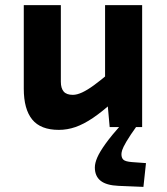

<svg xmlns="http://www.w3.org/2000/svg" viewBox="-20 -497 654 751"><path d="M536 0H409L396 -144H391V-477H536ZM407 -211 427 -103Q381 -61 344 -36Q307 -11 275 0Q243 11 210 11Q139 11 106 -29.5Q73 -70 73 -150V-477H218V-177Q218 -152 229 -139Q240 -126 265 -126Q281 -126 301.5 -135.5Q322 -145 348 -164Q374 -183 407 -211ZM351 158Q351 141 360.5 119Q370 97 393 65Q416 33 457 -13L517 -7Q487 35 474 57.5Q461 80 458 90Q455 100 455 106Q455 121 463 128Q471 135 496 137L551 141L541 234L444 230Q396 228 373.5 210Q351 192 351 158Z"/></svg>

Font: Intel One Mono Light
Style: Regular
Weight: 300
Monospace: yes
Designer: Fred Shallcrass
Foundry: Frere-Jones Type LLC
Version: Version 1.004